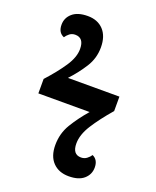

<svg xmlns="http://www.w3.org/2000/svg" viewBox="-136 -798 722 887"><g transform="rotate(20 225.0 -354.0)"><path d="M310 9Q261 9 232 -21Q203 -51 203 -106Q203 -163 231.5 -210Q260 -257 300 -303H48V-374Q98 -429 128.5 -475Q159 -521 159 -561Q159 -616 116 -616Q100 -616 88.5 -607Q77 -598 70 -587Q40 -599 40 -638Q40 -672 66 -694.5Q92 -717 141 -717Q190 -717 218.5 -686.5Q247 -656 247 -601Q247 -548 219 -503.5Q191 -459 152 -417H405V-346Q354 -287 323 -238Q292 -189 292 -146Q292 -92 334 -92Q350 -92 362 -101Q374 -110 381 -121Q410 -108 410 -70Q410 -36 384.5 -13.5Q359 9 310 9Z"/></g></svg>

Font: Noto Serif ExtraCondensed ExtraBold
Style: Regular
Weight: 800
Width: 2
Designer: Monotype Design Team
Foundry: Monotype Imaging Inc.
Version: Version 2.013; ttfautohint (v1.8.4.7-5d5b)